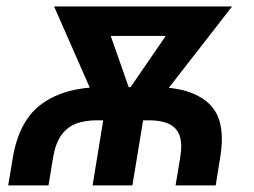

<svg xmlns="http://www.w3.org/2000/svg" viewBox="-20 -562 769 582"><path d="M4.9 0 19 -85Q38.6 -199.2 108.6 -248.5Q178.7 -297.9 289.1 -297.9H449.7Q559.1 -297.9 612.8 -248.5Q666.5 -199.2 647.5 -85L633.8 0H512.2L526.4 -85.4Q533.2 -127 524.2 -151.4Q515.1 -175.8 491.9 -186.5Q468.8 -197.3 433.1 -197.3H272.5Q237.8 -197.3 210.9 -187.3Q184.1 -177.2 166.3 -152.8Q148.4 -128.4 141.1 -85.4L127 0ZM260.7 0 303.2 -260.7H424.3L381.3 0ZM293.5 -202.1 144 -542.5H284.2L390.6 -239.7L371.6 -202.1ZM342.3 -202.1 337.9 -242.7 543.9 -542.5H683.6L418.9 -202.1ZM218.3 -453.1 232.9 -542.5H610.8L596.2 -453.1Z"/></svg>

Font: Inter 16pt SemiBold
Style: Italic
Weight: 600
Italic angle: -9.3988°
Version: Version 4.001;git-66647c0bb